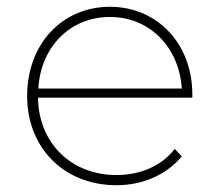

<svg xmlns="http://www.w3.org/2000/svg" viewBox="-20 -543 642 566"><path d="M547 -264C547 -416 442 -523 304 -523C164 -523 60 -414 60 -260C60 -106 170 3 323 3C399 3 469 -26 516 -82L495 -104C455 -52 391 -27 323 -27C191 -27 94 -120 92 -255H547ZM304 -493C421 -493 508 -404 516 -282H93C100 -404 186 -493 304 -493Z"/></svg>

Font: Talent ExtraLight
Style: Regular
Weight: 200
Designer: Mike Powis
Version: Version 1.001;hotconv 1.0.109;makeotfexe 2.5.65596